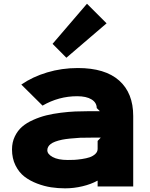

<svg xmlns="http://www.w3.org/2000/svg" viewBox="-20 -1007 810 1038"><path d="M507.8 -245.1 524.9 -263.2H494.1Q447.3 -263.2 413.1 -262.2Q349.6 -258.3 316.9 -252Q272.5 -242.7 254.2 -228.5Q235.8 -214.4 235.8 -194.8Q235.8 -173.8 264.9 -158Q293.9 -142.1 346.2 -142.1Q364.3 -142.1 381.1 -142.8Q397.9 -143.6 422.6 -147.2Q447.3 -150.9 464.6 -156.7Q481.9 -162.6 494.9 -174.3Q507.8 -186 507.8 -202.1ZM700.2 -379.9V1H507.8V-29.8H505.9Q472.7 -11.2 426 0Q379.4 11.2 332 11.2Q293.5 11.2 256.3 5.6Q219.2 0 180.2 -14.9Q141.1 -29.8 111.8 -52.5Q82.5 -75.2 63.7 -113Q44.9 -150.9 44.9 -199.2Q44.9 -237.8 60.1 -269.3Q75.2 -300.8 99.4 -321.8Q123.5 -342.8 159.2 -358.6Q194.8 -374.5 230.2 -383.3Q265.6 -392.1 308.8 -397.5Q352.1 -402.8 386 -404.3Q419.9 -405.8 458 -405.8H520L502.9 -422.9Q502.9 -452.1 474.9 -469.5Q446.8 -486.8 397 -486.8Q297.4 -486.8 210 -436L95.2 -549.8Q155.8 -591.8 234.9 -615.5Q314 -639.2 400.9 -639.2Q548.3 -639.2 624.3 -571.5Q700.2 -503.9 700.2 -379.9ZM450.2 -986.8 556.2 -880.9 338.9 -694.8 264.2 -770Z"/></svg>

Font: Sinkin Sans 800 Black
Style: Regular
Weight: 900
Designer: Keith Bates
Foundry: K-Type
Version: Sinkin Sans (version 1.0)  by Keith Bates   •   © 2014   www